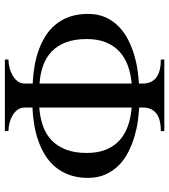

<svg xmlns="http://www.w3.org/2000/svg" viewBox="28 -740 712 809"><g transform="rotate(90 384.5 -336.0)"><path d="M730 -350.1Q730 -392.6 715.1 -425Q700.2 -457.5 676 -481Q651.9 -504.4 620.6 -520.3Q589.4 -536.1 556.4 -545.9Q523.4 -555.7 491.5 -560.1Q459.5 -564.5 433.6 -565.9V-581.1Q433.6 -601.6 440.7 -616.2Q447.8 -630.9 460.7 -639.9Q473.6 -648.9 491.9 -653.1Q510.3 -657.2 532.7 -657.2V-671.9H231.4V-657.2Q253.9 -657.2 272.5 -653.1Q291 -648.9 304.4 -639.9Q317.9 -630.9 325.2 -616.2Q332.5 -601.6 332.5 -581.1V-564.9Q306.6 -563.5 274.7 -558.8Q242.7 -554.2 210.2 -544.4Q177.7 -534.7 147 -518.8Q116.2 -502.9 92 -479.5Q67.9 -456.1 53.5 -424.1Q39.1 -392.1 39.1 -350.1Q39.1 -306.6 51 -272.9Q63 -239.3 83.7 -213.9Q104.5 -188.5 132.8 -170.9Q161.1 -153.3 193.8 -141.8Q226.6 -130.4 262 -124.5Q297.4 -118.7 332.5 -117.2V-83Q332.5 -66.4 322.8 -53.7Q313 -41 298.1 -32.5Q283.2 -23.9 265.4 -19.5Q247.6 -15.1 231.4 -15.1V0H532.7V-15.1Q516.6 -15.1 499 -19.5Q481.4 -23.9 466.8 -32.5Q452.1 -41 442.9 -53.7Q433.6 -66.4 433.6 -83V-116.2Q469.2 -117.7 504.9 -123.5Q540.5 -129.4 573.5 -140.9Q606.4 -152.3 635 -170.2Q663.6 -188 684.6 -213.4Q705.6 -238.8 717.8 -272.7Q730 -306.6 730 -350.1ZM625 -345.2Q625 -293.5 610.6 -256.8Q596.2 -220.2 570.8 -196.3Q545.4 -172.4 510.3 -160.2Q475.1 -147.9 433.6 -145V-534.2Q474.6 -531.2 509.8 -519Q544.9 -506.8 570.6 -484.1Q596.2 -461.4 610.6 -427Q625 -392.6 625 -345.2ZM332.5 -146Q291.5 -148.9 257.1 -161.1Q222.7 -173.3 197.8 -197Q172.9 -220.7 158.9 -257.3Q145 -293.9 145 -345.2Q145 -392.1 159.2 -426.3Q173.3 -460.4 198.2 -483.2Q223.1 -505.9 257.6 -518.3Q292 -530.8 332.5 -534.2Z"/></g></svg>

Font: Galatia SIL
Style: Regular
Weight: 400
Designer: Development by SIL's NRSI team
Version: Version 2.1